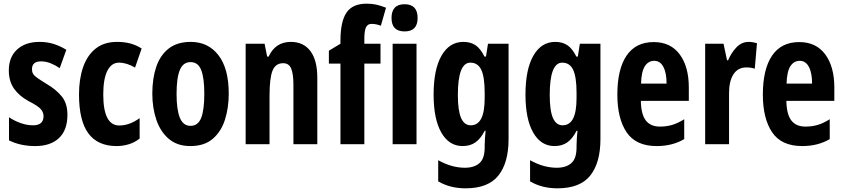

<svg xmlns="http://www.w3.org/2000/svg" viewBox="-20 -785 4593 1045"><path d="M347 -160Q347 -77 301 -33.5Q255 10 172 10Q91 10 29 -21V-147Q55 -129 90 -116Q125 -103 160 -103Q217 -103 217 -153Q217 -173 202.5 -190.5Q188 -208 135 -235Q84 -263 56 -303Q28 -343 28 -402Q28 -474 73 -515.5Q118 -557 196 -557Q236 -557 271.5 -546Q307 -535 341 -514L305 -414Q282 -430 256 -440.5Q230 -451 203 -451Q154 -451 154 -408Q154 -394 160 -383.5Q166 -373 183 -361Q200 -349 234 -328Q284 -299 315.5 -261Q347 -223 347 -160Z M615 10Q512 10 461 -59Q410 -128 410 -271Q410 -354 432 -418.5Q454 -483 500 -520Q546 -557 617 -557Q658 -557 690.5 -548Q723 -539 751 -521L715 -417Q670 -444 627 -444Q587 -444 564.5 -400Q542 -356 542 -271Q542 -102 629 -102Q685 -102 740 -142V-31Q714 -10 681.5 0Q649 10 615 10Z M1225 -275Q1225 -199 1204.5 -134Q1184 -69 1138 -29.5Q1092 10 1016 10Q945 10 899 -29Q853 -68 831 -133Q809 -198 809 -275Q809 -358 830.5 -421.5Q852 -485 898.5 -521Q945 -557 1018 -557Q1113 -557 1169 -484.5Q1225 -412 1225 -275ZM941 -273Q941 -188 959 -144Q977 -100 1017 -100Q1058 -100 1075 -143.5Q1092 -187 1092 -275Q1092 -361 1075 -404Q1058 -447 1017 -447Q977 -447 959 -404.5Q941 -362 941 -273Z M1563 -557Q1632 -557 1669.5 -507Q1707 -457 1707 -362V0H1577V-324Q1577 -382 1565 -411.5Q1553 -441 1521 -441Q1480 -441 1463.5 -401Q1447 -361 1447 -263V0H1317V-547H1420L1434 -477H1442Q1479 -557 1563 -557Z M2051 -439H1963V0H1833V-439H1770V-509L1833 -547V-564Q1833 -668 1866 -716.5Q1899 -765 1975 -765Q2004 -765 2027 -760Q2050 -755 2081 -743L2053 -645Q2040 -650 2027.5 -652.5Q2015 -655 2002 -655Q1981 -655 1972 -636.5Q1963 -618 1963 -573V-547H2051Z M2182 -762Q2253 -762 2253 -687Q2253 -614 2182 -614Q2111 -614 2111 -687Q2111 -762 2182 -762ZM2247 -547V0H2117V-547Z M2502 -557Q2541 -557 2568 -539Q2595 -521 2617 -477H2625L2636 -547H2748V-28Q2748 101 2692.5 170.5Q2637 240 2514 240Q2429 240 2365 202V87Q2405 109 2440.5 118.5Q2476 128 2510 128Q2561 128 2589.5 103Q2618 78 2618 17V7Q2618 -10 2619.5 -32Q2621 -54 2623 -73H2618Q2596 -30 2567.5 -10Q2539 10 2498 10Q2424 10 2382 -63.5Q2340 -137 2340 -270Q2340 -407 2383 -482Q2426 -557 2502 -557ZM2540 -444Q2472 -444 2472 -268Q2472 -183 2489.5 -143Q2507 -103 2542 -103Q2580 -103 2599 -139.5Q2618 -176 2618 -252V-279Q2618 -366 2599.5 -405Q2581 -444 2540 -444Z M3002 -557Q3041 -557 3068 -539Q3095 -521 3117 -477H3125L3136 -547H3248V-28Q3248 101 3192.5 170.5Q3137 240 3014 240Q2929 240 2865 202V87Q2905 109 2940.5 118.5Q2976 128 3010 128Q3061 128 3089.5 103Q3118 78 3118 17V7Q3118 -10 3119.5 -32Q3121 -54 3123 -73H3118Q3096 -30 3067.5 -10Q3039 10 2998 10Q2924 10 2882 -63.5Q2840 -137 2840 -270Q2840 -407 2883 -482Q2926 -557 3002 -557ZM3040 -444Q2972 -444 2972 -268Q2972 -183 2989.5 -143Q3007 -103 3042 -103Q3080 -103 3099 -139.5Q3118 -176 3118 -252V-279Q3118 -366 3099.5 -405Q3081 -444 3040 -444Z M3538 -556Q3630 -556 3679.5 -489Q3729 -422 3729 -309V-236H3468Q3469 -164 3494.5 -130Q3520 -96 3572 -96Q3607 -96 3638 -105Q3669 -114 3704 -136V-28Q3640 10 3554 10Q3441 10 3390.5 -65Q3340 -140 3340 -270Q3340 -408 3390 -482Q3440 -556 3538 -556ZM3541 -454Q3509 -454 3490 -425Q3471 -396 3469 -330H3608Q3608 -388 3590.5 -421Q3573 -454 3541 -454Z M4055 -557Q4075 -557 4100 -550L4088 -411Q4070 -418 4042 -418Q3996 -418 3972 -380.5Q3948 -343 3948 -279V0H3818V-547H3918L3937 -457H3943Q3959 -496 3987.5 -526.5Q4016 -557 4055 -557Z M4330 -556Q4422 -556 4471.5 -489Q4521 -422 4521 -309V-236H4260Q4261 -164 4286.5 -130Q4312 -96 4364 -96Q4399 -96 4430 -105Q4461 -114 4496 -136V-28Q4432 10 4346 10Q4233 10 4182.5 -65Q4132 -140 4132 -270Q4132 -408 4182 -482Q4232 -556 4330 -556ZM4333 -454Q4301 -454 4282 -425Q4263 -396 4261 -330H4400Q4400 -388 4382.5 -421Q4365 -454 4333 -454Z"/></svg>

Font: Noto Sans Myanmar ExtraCondensed
Style: Bold
Weight: 700
Width: 2
Designer: Monotype Design Team
Foundry: Monotype Imaging Inc.
Version: Version 2.107; ttfautohint (v1.8.4.7-5d5b)